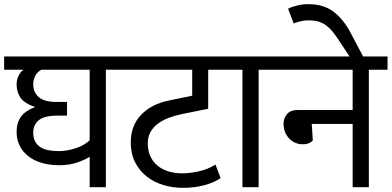

<svg xmlns="http://www.w3.org/2000/svg" viewBox="-30 -902 1887 925"><path d="M402 0V-147Q382 -133 343 -119.5Q304 -106 256 -106Q210 -106 172 -117Q134 -128 107 -149Q80 -170 65 -199.5Q50 -229 50 -266Q50 -312 72 -341Q94 -370 139 -386Q88 -404 69 -431Q50 -458 50 -496Q50 -518 60 -538Q70 -558 83 -566H-10V-630H570V-566H480V0ZM169 -566Q150 -556 140 -537Q130 -518 130 -495Q130 -458 156.5 -434.5Q183 -411 240 -411H293V-345H248Q183 -345 156.5 -322.5Q130 -300 130 -263Q130 -237 140 -219.5Q150 -202 166.5 -192Q183 -182 205 -178Q227 -174 252 -174Q291 -174 332.5 -187Q374 -200 402 -226V-566Z M1033 -44Q1001 -22 953.5 -9.5Q906 3 851 3Q803 3 757.5 -10.5Q712 -24 677 -51.5Q642 -79 621 -120Q600 -161 600 -216Q600 -297 650 -349Q700 -401 785 -418L896 -441V-566H550V-630H1078V-566H973V-378L849 -353Q814 -346 783.5 -334.5Q753 -323 730.5 -306Q708 -289 695 -266Q682 -243 682 -212Q682 -176 694.5 -149Q707 -122 729.5 -103.5Q752 -85 782.5 -76Q813 -67 850 -67Q884 -67 927.5 -76.5Q971 -86 1008 -109Z M1138 -566H1048V-630H1306V-566H1216V0H1138Z M1669 -372V-566H1286V-630H1837V-566H1747V0H1669V-305H1472L1477 -225Q1473 -220 1461 -213.5Q1449 -207 1429 -207Q1389 -207 1362.5 -235.5Q1336 -264 1336 -306Q1336 -332 1352.5 -352Q1369 -372 1404 -372Z M1358 -860Q1375 -869 1401.5 -875.5Q1428 -882 1456 -882Q1529 -882 1577 -845.5Q1625 -809 1659 -744L1735 -600H1674L1597 -716Q1583 -737 1569 -753.5Q1555 -770 1538.5 -781.5Q1522 -793 1502 -798.5Q1482 -804 1456 -804Q1436 -804 1417.5 -799.5Q1399 -795 1385 -789Z"/></svg>

Font: Mukta
Style: Regular
Weight: 400
Designer: Girish Dalvi and Yashodeep Gholap
Foundry: Ek Type
Version: Version 2.538;PS 1.001;hotconv 16.6.51;makeotf.lib2.5.65220;